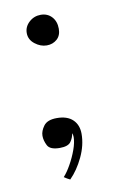

<svg xmlns="http://www.w3.org/2000/svg" viewBox="-73 -498 442 689"><g transform="rotate(-10 148.0 -154.0)"><path d="M124.5 -453.5Q149 -453.5 164.5 -436.8Q180 -420 180 -393Q180 -368.5 164.8 -355Q149.5 -341.5 127.5 -341.5Q105 -341.5 84.5 -357.5Q64 -373.5 64 -397.5Q64 -420.5 82 -437Q100 -453.5 124.5 -453.5ZM126.5 147Q124.5 146.5 116 141.5Q107.5 136.5 105 134.5Q118.5 120 132.2 95.5Q146 71 155.5 44.8Q165 18.5 165 -1Q165 -9.5 162 -15.5Q160 0.5 150 14.8Q140 29 109.5 29Q74 29 64.8 10.8Q55.5 -7.5 55.5 -24.5Q55.5 -42 69 -60.2Q82.5 -78.5 117 -78.5Q155 -78.5 175 -59.2Q195 -40 195 -7.5Q195 34 174.8 76.5Q154.5 119 126.5 147Z"/></g></svg>

Font: Grandstander Thin
Style: Regular
Weight: 100
Designer: Tyler Finck
Foundry: Etcetera Type Co
Version: Version 1.200; ttfautohint (v1.8.3)